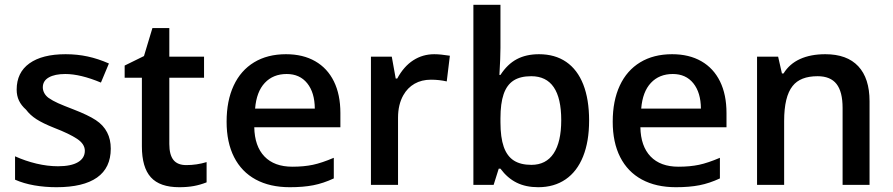

<svg xmlns="http://www.w3.org/2000/svg" viewBox="-20 -780 3767 810"><path d="M43.5 -22V-120.6Q86.4 -101.1 133.5 -89.8Q180.7 -78.6 224.6 -78.6Q279.8 -78.6 308.8 -95.7Q337.9 -112.8 337.9 -144Q337.9 -172.4 305.4 -194.1Q272.9 -215.8 208.5 -240.7Q160.6 -259.8 133.8 -277.1Q106.9 -294.4 89.8 -317.4Q69.8 -335 60.1 -355.5Q50.3 -376 50.3 -401.9Q50.3 -474.1 104.2 -512.7Q158.2 -551.3 256.8 -551.3Q305.7 -551.3 349.9 -541.7Q394 -532.2 439.5 -512.2L405.8 -431.6Q319.3 -467.8 255.4 -467.8Q211.4 -467.8 186 -453.4Q160.6 -439 160.6 -411.6Q160.6 -399.4 166.7 -387.7Q172.9 -376 184.6 -367.2Q202.1 -355 225.1 -344.7Q248 -334.5 290 -318.4Q352.1 -294.4 384.3 -273.2Q416.5 -252 432.1 -221.2Q447.3 -191.9 447.3 -152.8Q447.3 -71.8 389.4 -31Q331.5 9.8 218.3 9.8Q169.9 9.8 124.8 2Q79.6 -5.9 43.5 -22Z M578.6 -162.6V-452.1H505.9V-503.4L587.4 -543.5L623 -661.6H694.3V-541H840.8V-452.1H694.3V-172.4Q694.3 -127 711.7 -105.2Q729 -83.5 766.1 -83.5Q810.1 -83.5 851.6 -96.2V-10.7Q824.2 0 797.1 4.9Q770 9.8 736.3 9.8Q654.3 9.8 616.5 -32Q578.6 -73.7 578.6 -162.6Z M936 -266.6Q936 -355 965.8 -418.9Q995.6 -482.9 1052 -517.1Q1108.4 -551.3 1186.5 -551.3Q1258.3 -551.3 1309.8 -521.7Q1361.3 -492.2 1388.7 -436.5Q1416 -380.9 1416 -303.2V-243.2H1052.7Q1054.2 -163.1 1095.7 -119.9Q1137.2 -76.7 1213.4 -76.7Q1261.7 -76.7 1299.8 -84.7Q1337.9 -92.8 1388.2 -114.3V-27.3Q1344.2 -6.8 1301.8 1.5Q1259.3 9.8 1202.6 9.8Q1118.7 9.8 1058.8 -22.7Q999 -55.2 967.5 -117.2Q936 -179.2 936 -266.6ZM1189.5 -467.8Q1132.3 -467.8 1097.2 -430.4Q1062 -393.1 1056.2 -321.8H1308.1Q1307.6 -389.6 1276.1 -428.7Q1244.6 -467.8 1189.5 -467.8Z M1544.9 -541H1632.8L1649.4 -448.7H1655.8Q1683.6 -500 1723.4 -525.6Q1763.2 -551.3 1812 -551.3Q1837.4 -551.3 1877.9 -544.9L1864.7 -436.5Q1833 -443.8 1797.9 -443.8Q1758.8 -443.8 1729 -426.8Q1699.2 -409.7 1681.6 -378.4Q1659.2 -338.9 1659.2 -283.2V0H1544.9Z M2091.3 -68.4H2084L2062.5 0H1977.1V-759.8H2091.3V-577.6Q2091.3 -538.6 2086.9 -463.9H2091.3Q2120.6 -509.3 2160.2 -530.3Q2199.7 -551.3 2253.9 -551.3Q2321.3 -551.3 2368.7 -518.8Q2416 -486.3 2440.7 -423.6Q2465.3 -360.8 2465.3 -271.5Q2465.3 -183.1 2439.9 -119.9Q2414.6 -56.6 2366.2 -23.4Q2317.9 9.8 2250.5 9.8Q2198.2 9.8 2159.4 -9.5Q2120.6 -28.8 2091.3 -68.4ZM2347.7 -272.9Q2347.7 -458.5 2221.2 -458.5Q2174.8 -458.5 2146.5 -440.2Q2118.2 -421.9 2104.7 -382.8Q2091.3 -343.8 2091.3 -280.8V-264.2Q2091.3 -200.2 2105.2 -160.6Q2119.1 -121.1 2147.7 -102.8Q2176.3 -84.5 2221.7 -84.5Q2283.7 -84.5 2315.7 -132.8Q2347.7 -181.2 2347.7 -272.9Z M2564.9 -266.6Q2564.9 -355 2594.7 -418.9Q2624.5 -482.9 2680.9 -517.1Q2737.3 -551.3 2815.4 -551.3Q2887.2 -551.3 2938.7 -521.7Q2990.2 -492.2 3017.6 -436.5Q3044.9 -380.9 3044.9 -303.2V-243.2H2681.6Q2683.1 -163.1 2724.6 -119.9Q2766.1 -76.7 2842.3 -76.7Q2890.6 -76.7 2928.7 -84.7Q2966.8 -92.8 3017.1 -114.3V-27.3Q2973.1 -6.8 2930.7 1.5Q2888.2 9.8 2831.5 9.8Q2747.6 9.8 2687.7 -22.7Q2627.9 -55.2 2596.4 -117.2Q2564.9 -179.2 2564.9 -266.6ZM2818.4 -467.8Q2761.2 -467.8 2726.1 -430.4Q2690.9 -393.1 2685.1 -321.8H2937Q2936.5 -389.6 2905 -428.7Q2873.5 -467.8 2818.4 -467.8Z M3173.8 -541H3262.7L3278.8 -470.2H3285.6Q3310.5 -510.7 3355.2 -531Q3399.9 -551.3 3461.9 -551.3Q3553.2 -551.3 3600.8 -500.5Q3648.4 -449.7 3648.4 -353V0H3534.7V-324.7Q3534.7 -393.1 3509 -425.8Q3483.4 -458.5 3429.2 -458.5Q3356 -458.5 3323.7 -417Q3288.1 -372.6 3288.1 -269.5V0H3173.8Z"/></svg>

Font: Viking Open Sans Light
Style: Bold
Weight: 600
Foundry: Ascender Corporation
Version: Version 2.001